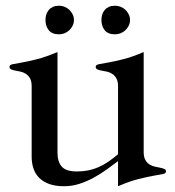

<svg xmlns="http://www.w3.org/2000/svg" viewBox="-20 -644 614 672"><path d="M393.1 -80.1Q375 -66.4 353.8 -51Q332.5 -35.6 308.6 -22.5Q284.7 -9.3 258.3 -0.7Q231.9 7.8 204.1 7.8Q173.8 7.8 152.3 0Q130.9 -7.8 117.2 -21.5Q103.5 -35.2 97.2 -54.2Q90.8 -73.2 90.8 -95.2V-341.8Q90.8 -359.9 85 -369.9Q79.1 -379.9 70.6 -385.5Q62 -391.1 52 -393.3Q42 -395.5 33.4 -397Q24.9 -398.4 19 -401.1Q13.2 -403.8 13.2 -410.2Q13.2 -417 23.9 -419.2Q34.7 -421.4 55.9 -425Q77.1 -428.7 108.4 -436.5Q139.6 -444.3 181.2 -461.9V-109.9Q181.2 -78.1 196 -61Q210.9 -43.9 249 -43.9Q270.5 -43.9 288.8 -47.6Q307.1 -51.3 324.5 -58.8Q341.8 -66.4 358.4 -77.6Q375 -88.9 393.1 -104V-341.8Q393.1 -359.9 387.2 -369.9Q381.3 -379.9 372.8 -385.5Q364.3 -391.1 354 -393.3Q343.8 -395.5 335.2 -397Q326.7 -398.4 320.8 -401.1Q314.9 -403.8 314.9 -410.2Q314.9 -417 325.7 -419.2Q336.4 -421.4 357.7 -425Q378.9 -428.7 410.4 -436.5Q441.9 -444.3 482.9 -461.9V-111.8Q482.9 -94.2 488.8 -84Q494.6 -73.7 503.2 -68.4Q511.7 -63 522 -60.8Q532.2 -58.6 540.8 -56.9Q549.3 -55.2 555.2 -52.7Q561 -50.3 561 -43.9Q561 -37.1 550.3 -34.9Q539.6 -32.7 518.3 -29.1Q497.1 -25.4 465.6 -17.6Q434.1 -9.8 393.1 7.8ZM335 -574.2Q335 -584.5 337.9 -593.5Q340.8 -602.5 346.7 -609.4Q352.5 -616.2 361.6 -620.1Q370.6 -624 382.8 -624Q393.1 -624 402.6 -620.1Q412.1 -616.2 419.2 -609.4Q426.3 -602.5 430.7 -593.5Q435.1 -584.5 435.1 -574.2Q435.1 -563.5 430.7 -554.4Q426.3 -545.4 419.2 -538.6Q412.1 -531.7 402.6 -527.8Q393.1 -523.9 382.8 -523.9Q357.9 -523.9 346.4 -538.3Q335 -552.7 335 -574.2ZM139.2 -574.2Q139.2 -584.5 142.1 -593.5Q145 -602.5 150.9 -609.4Q156.7 -616.2 165.8 -620.1Q174.8 -624 187 -624Q197.3 -624 206.5 -620.1Q215.8 -616.2 222.9 -609.4Q230 -602.5 234.4 -593.5Q238.8 -584.5 238.8 -574.2Q238.8 -563.5 234.4 -554.4Q230 -545.4 222.9 -538.6Q215.8 -531.7 206.5 -527.8Q197.3 -523.9 187 -523.9Q162.1 -523.9 150.6 -538.3Q139.2 -552.7 139.2 -574.2Z"/></svg>

Font: XB Zar
Style: Regular
Weight: 400
Designer: Behnam
Foundry: Irmug
Version: Version 8.005 2009